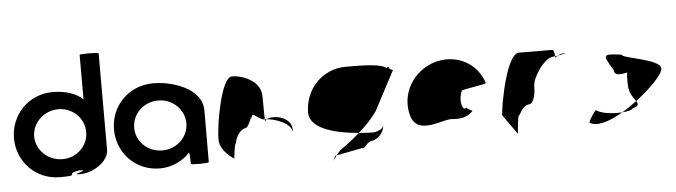

<svg xmlns="http://www.w3.org/2000/svg" viewBox="-50 -1000 4465 1268"><g transform="rotate(-5 2182.0 -366.0)"><path d="M26 -274C26 -118 147 8 306 8C456 8 327 -6 437 -26C525 -23 356 0 441 0C526 0 632 -66 632 -146V-784C632 -792 506 -792 506 -785V-490C464 -532 392 -556 306 -556C147 -556 26 -430 26 -274ZM160 -274C160 -366 240 -440 334 -440C429 -440 505 -366 505 -274C505 -184 431 -109 334 -109C238 -109 160 -184 160 -274Z M689 -274C689 -118 809 8 969 8C1050 8 1123 -28 1169 -80C1175 -76 1175 -4 1175 -4C1175 3 1294 2 1294 -5L1295 -347C1295 -500 1088 -558 969 -556C809 -554 689 -430 689 -274ZM823 -274C823 -366 900 -440 996 -440C1091 -440 1169 -366 1169 -274C1169 -184 1093 -109 996 -109C897 -109 823 -184 823 -274Z M1371 -149C1371 -68 1464 -14 1464 -14C1464 -6 1472 -112 1483 -112C1493 -171 1525 -200 1553 -208C1583 -208 1602 -314 1602 -261C1602 -331 1638 -256 1687 -254C1687 -281 1685 -346 1685 -409C1685 -510 1565 -556 1495 -556C1425 -556 1371 -250 1371 -149ZM1687 -254C1688 -246 1689 -242 1690 -241C1690 -237 1689 -246 1700 -254ZM1700 -254C1755 -250 1865 -215 1865 -149V-170C1865 -228 1809 -264 1745 -264C1721 -264 1708 -259 1700 -254Z M1976 -274C1976 -158 2168 -122 2298 -111C2347 -154 2392 -201 2422 -246L2558 -504C2565 -504 2533 -512 2533 -522C2533 -533 2526 -530 2518 -522C2482 -552 2374 -554 2250 -554C2094 -554 1976 -428 1976 -274ZM2130 26C2106 76 2109 62 2139 24ZM2139 24 2314 -10C2324 6 2345 -52 2384 -52C2413 -60 2454 -84 2464 -146C2456 -124 2434 -113 2399 -106C2380 -106 2342 -107 2298 -111C2254 -72 2208 -36 2166 -8C2155 4 2146 15 2139 24Z M2645 -196C2686 -52 2863 -160 2927 -148C2977 -144 3023 -152 3059 -191C3051 -193 3018 -212 3020 -217C2998 -188 2969 -257 3000 -330C3012 -340 3172 -358 3162 -368C3115 -506 2982 -570 2845 -535C2694 -493 2604 -341 2645 -196ZM3020 -218C3020 -218 3020 -217 3020 -217C3020 -217 3020 -218 3020 -218ZM3060 -192C3060 -192 3059 -191 3059 -191C3061 -191 3061 -191 3060 -190Z M3251 -145 3344 -14C3344 -6 3352 -135 3363 -135C3373 -142 3387 -194 3433 -201C3463 -201 3479 -258 3479 -318C3479 -378 3565 -501 3621 -501C3621 -501 3626 -502 3634 -503C3632 -520 3627 -546 3621 -546C3621 -546 3479 -547 3397 -547C3317 -547 3256 -225 3251 -145ZM3634 -503C3635 -498 3635 -494 3635 -491C3635 -494 3641 -500 3650 -505C3644 -504 3639 -504 3634 -503ZM3650 -505C3680 -510 3719 -517 3692 -517C3676 -517 3661 -511 3650 -505Z M3821 -46C3868 -14 3955 -43 4043 -95C3985 -91 3907 -98 3871 -124C3863 -124 3821 -56 3821 -46ZM4011 -378C4011 -340 4052 -344 4098 -354C4094 -333 4095 -306 4095 -279C4095 -218 4125 -184 4141 -161C4244 -239 4329 -329 4325 -362C4325 -424 4071 -450 4071 -475C3945 -490 3943 -490 4011 -378ZM4043 -95C4082 -98 4111 -105 4111 -114C4157 -128 4155 -140 4141 -161C4109 -137 4076 -114 4043 -95Z"/></g></svg>

Font: Ampere
Style: Regular
Weight: 400
Version: Version 1